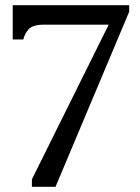

<svg xmlns="http://www.w3.org/2000/svg" viewBox="-20 -720 538 740"><path d="M103 0V-29L399 -625H152Q106 -625 90.5 -607.5Q75 -590 70 -568H29V-700H478V-675L194 0Z"/></svg>

Font: Hedvig Letters Serif 12pt
Style: Regular
Weight: 400
Designer: Alexander Örn & Tor Weibull
Foundry: Kanon Foundry
Version: Version 1.000; ttfautohint (v1.8.4.7-5d5b)